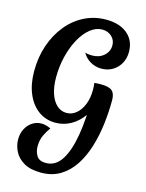

<svg xmlns="http://www.w3.org/2000/svg" viewBox="-160 -900 1006 1323"><g transform="rotate(15 343.5 -238.5)"><path d="M524 -263Q508 -193 471 -140Q434 -87 383 -58Q332 -29 272 -29Q203 -29 150.5 -67.5Q98 -106 69 -175Q40 -244 40 -335Q40 -436 69.5 -521.5Q99 -607 151.5 -671Q204 -735 275 -770.5Q346 -806 429 -806Q525 -806 581 -759Q637 -712 637 -631Q637 -585 617 -549Q597 -513 562 -492Q527 -471 482 -471Q439 -471 403 -492Q367 -513 347 -549Q360 -545 372.5 -543.5Q385 -542 398 -542Q448 -542 481.5 -571.5Q515 -601 515 -645Q515 -683 488 -708Q461 -733 420 -733Q376 -733 335.5 -700.5Q295 -668 264 -612Q233 -556 215 -484Q197 -412 197 -333Q197 -267 213.5 -217.5Q230 -168 260 -141Q290 -114 329 -114Q368 -114 399 -140.5Q430 -167 447.5 -212Q465 -257 465 -314Q465 -339 462 -364ZM280 256Q350 256 392 190Q434 124 453.5 7.5Q473 -109 473 -262Q473 -288 470 -313.5Q467 -339 462 -364Q470 -365 484.5 -365.5Q499 -366 508 -366Q567 -366 589 -346Q611 -326 611 -280Q611 -196 600.5 -109.5Q590 -23 566 55.5Q542 134 502 195.5Q462 257 403.5 293Q345 329 265 329Q190 329 143.5 302Q97 275 76 233Q55 191 55 148Q55 105 72.5 72Q90 39 119 20Q148 1 184 1Q200 1 216.5 5.5Q233 10 250 18Q231 43 214 78.5Q197 114 197 159Q197 198 215.5 227Q234 256 280 256Z"/></g></svg>

Font: Merienda
Style: Bold
Weight: 700
Designer: Eduardo Rodriguez Tunni
Foundry: Eduardo Rodriguez Tunni
Version: Version 2.001